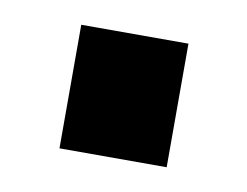

<svg xmlns="http://www.w3.org/2000/svg" viewBox="-36 -377 327 254"><g transform="rotate(10 128.0 -250.0)"><path d="M56 -167V-333H200V-167Z"/></g></svg>

Font: Titillium Web
Style: Bold
Weight: 700
Version: Version 1.001;PS 57.000;hotconv 1.0.70;makeotf.lib2.5.55311